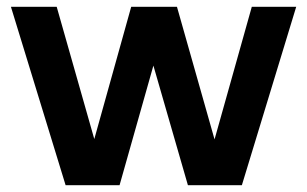

<svg xmlns="http://www.w3.org/2000/svg" viewBox="-20 -542 900 562"><path d="M847 -522 688 0H530L429 -350L330 0H172L12 -522H146L256 -135L364 -522H498L608 -134L717 -522Z"/></svg>

Font: AmikoBold
Style: Bold
Weight: 700
Designer: Pablo Impallari, Rodrigo Fuenzalida, Andres Torresi
Foundry: Impallari Type
Version: Version 1.000; ttfautohint (v1.3)